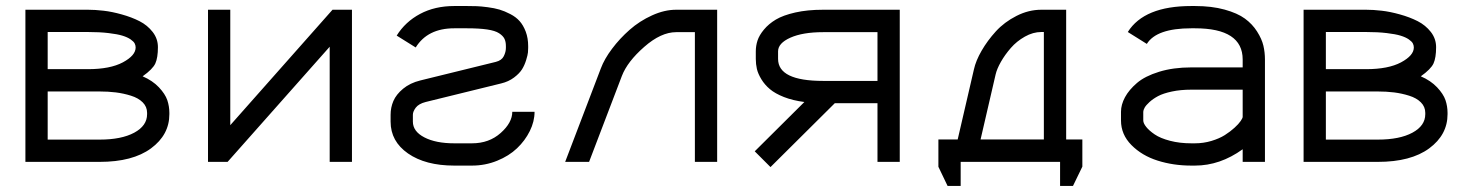

<svg xmlns="http://www.w3.org/2000/svg" viewBox="-20 -532 4841 631"><path d="M499 -377Q499 -342.3 490.5 -323.5Q481.9 -304.7 448.7 -281.2Q481.4 -267.1 502.2 -245.1Q522.9 -223.1 529.8 -202.9Q536.6 -182.6 536.6 -161.1V-156.7Q536.6 -88.9 476.3 -44.4Q416 0 307.6 0H63.5V-500H269Q292.5 -500 320.1 -496.8Q347.7 -493.7 380.1 -484.6Q412.6 -475.6 438.5 -462.4Q464.4 -449.2 481.7 -427Q499 -404.8 499 -377ZM136.7 -73.2H307.6Q378.9 -73.2 421.1 -95.9Q463.4 -118.7 463.4 -156.7V-161.1Q463.4 -181.2 449 -195.6Q434.6 -210 410.4 -217.5Q386.2 -225.1 360.8 -228.3Q335.4 -231.4 306.6 -231.4H136.7ZM269 -304.7Q341.8 -304.7 383.8 -327.1Q425.8 -349.6 425.8 -376Q425.8 -382.8 422.6 -389.2Q419.4 -395.5 409.2 -402.6Q398.9 -409.7 382.3 -414.8Q365.7 -419.9 336.7 -423.3Q307.6 -426.8 269 -426.8H136.7V-304.7Z M663.6 0V-500H736.8V-120.6L1072.8 -500H1136.7V0H1063.5V-378.4L728 0Z M1642.6 -380.4Q1642.6 -395 1637.9 -404.5Q1633.3 -414.1 1620.4 -422.6Q1607.4 -431.2 1581.3 -435.1Q1555.2 -439 1515.1 -439H1472.7Q1385.3 -439 1346.2 -376L1283.7 -415Q1312 -460.4 1360.6 -486.3Q1409.2 -512.2 1472.7 -512.2H1515.1Q1533.2 -512.2 1546.9 -511.7Q1560.5 -511.2 1582.8 -508.3Q1605 -505.4 1621.6 -500.5Q1638.2 -495.6 1657 -485.8Q1675.8 -476.1 1687.7 -462.6Q1699.7 -449.2 1707.8 -428Q1715.8 -406.7 1715.8 -380.4V-374.5Q1715.8 -367.7 1715.1 -359.6Q1714.4 -351.6 1709.2 -334.7Q1704.1 -317.9 1695.6 -304.2Q1687 -290.5 1669.2 -277.1Q1651.4 -263.7 1627 -257.8L1378.9 -196.8Q1356 -190.9 1346.4 -178.2Q1336.9 -165.5 1336.9 -154.8V-132.3Q1336.9 -100.1 1374.5 -80.6Q1412.1 -61 1472.7 -61H1531.2Q1587.4 -61 1625.5 -95Q1663.6 -128.9 1663.6 -164.6H1736.8Q1736.8 -132.8 1721.2 -101.3Q1705.6 -69.8 1679.2 -44.7Q1652.8 -19.5 1613.8 -3.7Q1574.7 12.2 1531.2 12.2H1472.7Q1378.4 12.2 1321 -27.6Q1263.7 -67.4 1263.7 -132.3V-154.8Q1263.7 -178.7 1272.9 -200.2Q1282.2 -221.7 1304.9 -240.5Q1327.6 -259.3 1361.3 -267.6L1609.4 -328.6Q1628.9 -333.5 1635.7 -347.4Q1642.6 -361.3 1642.6 -374.5Z M1954.6 -307.1Q1966.3 -338.4 1991.5 -371.8Q2016.6 -405.3 2049.3 -434.1Q2082 -462.9 2122.8 -481.4Q2163.6 -500 2202.1 -500H2336.9V0H2263.7V-426.3H2202.1Q2152.3 -426.3 2097.2 -377.9Q2042 -329.6 2023.9 -282.7L1916 0H1837.4Z M2463.9 -363.3Q2463.9 -381.3 2469.5 -398.7Q2475.1 -416 2490.7 -434.8Q2506.3 -453.6 2530 -467.8Q2553.7 -481.9 2593.8 -491Q2633.8 -500 2685.1 -500H2937V0H2863.8V-192.9H2723.6L2512.2 17.1L2460.4 -34.7L2623.5 -196.8Q2585.4 -201.7 2556.4 -213.1Q2527.3 -224.6 2510.3 -239Q2493.2 -253.4 2482.2 -271.5Q2471.2 -289.6 2467.5 -305.4Q2463.9 -321.3 2463.9 -338.4ZM2685.1 -426.3Q2618.2 -426.3 2577.6 -408.2Q2537.1 -390.1 2537.1 -363.3V-338.4Q2537.1 -266.1 2685.1 -266.1H2863.8V-426.3Z M3410.6 -73.7V-426.8H3402.3Q3375 -426.8 3348.1 -411.6Q3321.3 -396.5 3302 -374.3Q3282.7 -352.1 3269.5 -328.9Q3256.3 -305.7 3252 -287.1L3202.6 -73.7ZM3180.7 -303.7Q3187 -332.5 3206.1 -365.5Q3225.1 -398.4 3252.9 -429Q3280.8 -459.5 3320.6 -479.7Q3360.4 -500 3402.3 -500H3483.9V-73.7H3537.1V15.6L3506.3 79.1H3463.9V0H3137.2V79.1H3094.2L3064 16.1V-73.7H3127.4Z M3907.2 -61Q3935.1 -61 3961.2 -68.8Q3987.3 -76.7 4005.4 -88.1Q4023.4 -99.6 4037.1 -112.1Q4050.8 -124.5 4057.4 -134.3Q4064 -144 4064 -147.9V-237.3H3895Q3859.9 -237.3 3831.3 -231.2Q3802.7 -225.1 3785.9 -216.1Q3769 -207 3757.6 -196.5Q3746.1 -186 3741.7 -178Q3737.3 -169.9 3737.3 -164.6V-136.2Q3737.3 -127 3747.1 -114.7Q3756.8 -102.5 3775.1 -90.1Q3793.5 -77.6 3825.2 -69.3Q3856.9 -61 3895 -61ZM3664.1 -164.6Q3664.1 -188 3677.2 -212.4Q3690.4 -236.8 3716.6 -259.3Q3742.7 -281.7 3789.3 -296.1Q3835.9 -310.5 3895 -310.5H4064V-336.4Q4064 -439 3907.2 -439H3895Q3780.8 -439 3749 -387.7L3686.5 -426.8Q3740.2 -512.2 3895 -512.2H3907.2Q3962.4 -512.2 4004.6 -500.5Q4046.9 -488.8 4071.3 -470.9Q4095.7 -453.1 4111.3 -428.5Q4127 -403.8 4132.1 -381.8Q4137.2 -359.9 4137.2 -336.4V0H4064V-41.5Q3989.7 12.2 3907.2 12.2H3895Q3835.9 12.2 3784.4 -4.2Q3732.9 -20.5 3698.5 -55.2Q3664.1 -89.8 3664.1 -136.2Z M4699.7 -377Q4699.7 -342.3 4691.2 -323.5Q4682.6 -304.7 4649.4 -281.2Q4682.1 -267.1 4702.9 -245.1Q4723.6 -223.1 4730.5 -202.9Q4737.3 -182.6 4737.3 -161.1V-156.7Q4737.3 -88.9 4677 -44.4Q4616.7 0 4508.3 0H4264.2V-500H4469.7Q4493.2 -500 4520.8 -496.8Q4548.3 -493.7 4580.8 -484.6Q4613.3 -475.6 4639.2 -462.4Q4665 -449.2 4682.4 -427Q4699.7 -404.8 4699.7 -377ZM4337.4 -73.2H4508.3Q4579.6 -73.2 4621.8 -95.9Q4664.1 -118.7 4664.1 -156.7V-161.1Q4664.1 -181.2 4649.7 -195.6Q4635.3 -210 4611.1 -217.5Q4586.9 -225.1 4561.5 -228.3Q4536.1 -231.4 4507.3 -231.4H4337.4ZM4469.7 -304.7Q4542.5 -304.7 4584.5 -327.1Q4626.5 -349.6 4626.5 -376Q4626.5 -382.8 4623.3 -389.2Q4620.1 -395.5 4609.9 -402.6Q4599.6 -409.7 4583 -414.8Q4566.4 -419.9 4537.4 -423.3Q4508.3 -426.8 4469.7 -426.8H4337.4V-304.7Z"/></svg>

Font: Anka/Coder
Style: Regular
Weight: 400
Monospace: yes
Version: Version 001.100